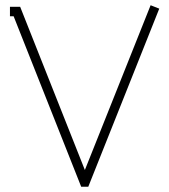

<svg xmlns="http://www.w3.org/2000/svg" viewBox="-20 -705 647 733"><path d="M588 -672 555 -685 304 -56 57 -679H18V-643H32L290 8H317Z"/></svg>

Font: Rawengulk
Style: Regular
Weight: 400
Version: Version 0.9